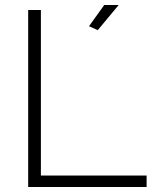

<svg xmlns="http://www.w3.org/2000/svg" viewBox="-20 -750 621 770"><path d="M372 -629 337 -645 398 -730H456ZM93 0V-710H144V-46H568V0Z"/></svg>

Font: Oxford Sans
Style: Regular
Weight: 300
Designer: Matt McInerney, Pablo Impallari, Rodrigo Fuenzalida
Foundry: Matt McInerney, Pablo Impallari, Rodrigo Fuenzalida
Version: Version 3.000g; ttfautohint (v1.5) -l 8 -r 28 -G 28 -x 14 -D